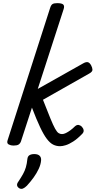

<svg xmlns="http://www.w3.org/2000/svg" viewBox="-20 -910 608 1220"><path d="M65 15Q49 15 35.5 8Q22 1 28 -18L298 -858Q304 -878 313.5 -884Q323 -890 343 -890Q374 -890 382.5 -880.5Q391 -871 384 -851L220 -345L508 -507Q525 -517 537 -515Q549 -513 559 -495Q567 -480 567.5 -467Q568 -454 546 -442L253 -276Q282 -202 300 -158Q318 -114 330 -92.5Q342 -71 352 -64.5Q362 -58 374 -58Q385 -58 398.5 -64.5Q412 -71 427 -82Q442 -93 457 -108Q469 -118 480 -116Q491 -114 500 -105Q510 -94 511.5 -82Q513 -70 502 -59Q472 -28 445.5 -11Q419 6 398 12.5Q377 19 362 19Q338 19 318 9Q298 -1 278 -27Q258 -53 235 -101.5Q212 -150 183 -226L113 -11Q108 2 98 8.5Q88 15 65 15ZM102 286Q90 278 88.5 267.5Q87 257 96 245Q114 218 126 196.5Q138 175 144.5 152.5Q151 130 154 100Q156 83 167.5 76Q179 69 198 69Q221 69 232 80Q243 91 241 110Q239 135 226 163Q213 191 193.5 218Q174 245 151 270Q138 283 126 288Q114 293 102 286Z"/></svg>

Font: Playwrite DK Uloopet
Style: Regular
Weight: 400
Designer: Veronika Burian, José Scaglione
Foundry: TypeTogether
Version: Version 1.002